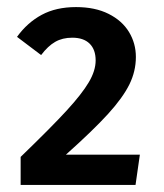

<svg xmlns="http://www.w3.org/2000/svg" viewBox="-20 -525 466 545"><path d="M365.7 -363.3Q365.7 -322.8 347.2 -285.2Q328.6 -247.6 286.4 -201.2Q244.1 -154.8 167 -85.9H377L364.7 0H38.6V-79.6Q126 -164.1 169.2 -211.2Q212.4 -258.3 231.9 -291.3Q251.5 -324.2 251.5 -353.5Q251.5 -384.3 234.4 -401.1Q217.3 -418 185.1 -418Q157.2 -418 136.7 -406.2Q116.2 -394.5 96.7 -368.7L28.3 -420.4Q57.6 -460.9 98.4 -482.9Q139.2 -504.9 195.8 -504.9Q250 -504.9 288.3 -485.6Q326.7 -466.3 346.2 -434.1Q365.7 -401.9 365.7 -363.3Z"/></svg>

Font: Amiri Typewriter
Style: Bold
Weight: 700
Monospace: yes
Designer: Khaled Hosny
Version: Version 1.1